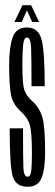

<svg xmlns="http://www.w3.org/2000/svg" viewBox="-20 -711 209 734"><path d="M86 3Q125.5 3 139 -31Q152.5 -65 152.5 -129Q152.5 -225.5 142 -262.2Q131.5 -299 103.5 -324Q77.5 -347.5 71.5 -372.5Q65.5 -397.5 65.5 -465Q65.5 -512 68.5 -539.8Q71.5 -567.5 83 -567.5Q97.5 -567.5 99 -525.8Q100.5 -484 100.5 -381.5H151Q151 -514 138.8 -560Q126.5 -606 83 -606Q41.5 -606 28.2 -567.8Q15 -529.5 15 -464.5Q15 -380 22.8 -345.2Q30.5 -310.5 61 -283.5Q86.5 -260.5 94.2 -232.5Q102 -204.5 102 -124.5Q102 -84.5 99.8 -60Q97.5 -35.5 85.5 -35.5Q71 -35.5 69.5 -68.8Q68 -102 68 -220.5H17Q17 -73.5 29.2 -35.2Q41.5 3 86 3ZM35 -627H63L83 -671.5L103 -627H129.5L99 -691H66Z"/></svg>

Font: Anybody UltraCondensed Light
Style: Regular
Weight: 300
Width: 1
Version: Version 1.113;gftools[0.9.25]